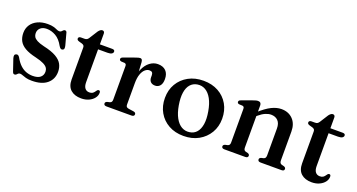

<svg xmlns="http://www.w3.org/2000/svg" viewBox="-41 -1096 2997 1614"><g transform="rotate(20 1458.0 -289.0)"><path d="M227.5 -441.5Q191.5 -441.5 171 -423.2Q150.5 -405 150.5 -376Q150.5 -358 158.8 -343.8Q167 -329.5 189 -317.5Q211 -305.5 252.5 -295.5Q325.5 -279.5 366 -256Q406.5 -232.5 422.8 -202Q439 -171.5 439 -134.5Q439 -68 391.8 -28Q344.5 12 255.5 12Q223 12 202.5 6.2Q182 0.5 168.5 -5Q155 -10.5 145 -10.5Q134.5 -10.5 128.2 -4.8Q122 1 116.5 6.5Q111 12 101.5 12Q94 12 89.8 7.5Q85.5 3 81.5 -9L46.5 -112Q42 -127.5 43.8 -137.5Q45.5 -147.5 56 -151.5Q66.5 -155.5 74.2 -151.5Q82 -147.5 88.5 -137Q110.5 -97 136 -73.2Q161.5 -49.5 190 -39.2Q218.5 -29 248.5 -29Q294 -29 316.5 -47.8Q339 -66.5 339 -98Q339 -116.5 329.5 -131.5Q320 -146.5 294.5 -159.5Q269 -172.5 221 -184Q158.5 -198 121.2 -219.8Q84 -241.5 68 -272Q52 -302.5 52 -342.5Q52 -384 73 -415.5Q94 -447 132.2 -464.8Q170.5 -482.5 221 -482.5Q254 -482.5 274 -476.5Q294 -470.5 307 -464.2Q320 -458 330.5 -458Q342 -458 348.5 -464.2Q355 -470.5 360.8 -476.5Q366.5 -482.5 375.5 -482.5Q382 -482.5 386.8 -477.8Q391.5 -473 393.5 -461.5L420 -363.5Q424 -347.5 422.5 -337.2Q421 -327 410.5 -323Q400.5 -319 392.8 -324.2Q385 -329.5 377 -342.5Q347.5 -396.5 308 -419Q268.5 -441.5 227.5 -441.5Z M545 -426.5 520 -433.5Q507.5 -437 502.8 -442Q498 -447 498 -453.5Q498 -462.5 504.2 -467Q510.5 -471.5 520.5 -471.5H552Q564.5 -471.5 572.5 -475.8Q580.5 -480 588 -491.5L635.5 -566.5Q644.5 -578.5 653 -584.2Q661.5 -590 670 -590Q679.5 -590 684.8 -584Q690 -578 690 -567V-133Q690 -98 704 -79.8Q718 -61.5 743.5 -61.5Q761.5 -61.5 771.8 -68.2Q782 -75 788 -83.8Q794 -92.5 799.5 -99.2Q805 -106 813 -106.5Q820 -106.5 823.8 -102Q827.5 -97.5 827.5 -87.5Q827.5 -62 810.5 -40Q793.5 -18 763.8 -4.2Q734 9.5 696 9.5Q636.5 9.5 602 -21Q567.5 -51.5 567.5 -113V-397.5Q567.5 -410 562.2 -416.2Q557 -422.5 545 -426.5ZM639 -427V-471.5H800.5Q811.5 -471.5 817.5 -467.2Q823.5 -463 823.5 -454.5Q823.5 -443 811.8 -435Q800 -427 774 -427Z M1059.5 -263Q1059.5 -334.5 1080.5 -383.5Q1101.5 -432.5 1135 -457.5Q1168.5 -482.5 1206.5 -482.5Q1253 -482.5 1278.5 -456.5Q1304 -430.5 1304 -383Q1304 -343.5 1287.2 -323.8Q1270.5 -304 1244 -304Q1217.5 -304 1203.2 -318.5Q1189 -333 1189 -359V-376.5Q1188.5 -393 1181.2 -401Q1174 -409 1157 -409Q1137 -409 1118.8 -393.2Q1100.5 -377.5 1089 -345.5Q1077.5 -313.5 1077.5 -264ZM1070.5 -450.5 1077.5 -335V-74.5Q1077.5 -61 1083 -54.5Q1088.5 -48 1103 -45.5L1147 -39Q1158 -37.5 1163.5 -32.5Q1169 -27.5 1169 -19Q1169 -10 1162.5 -5Q1156 0 1143.5 0H921Q908 0 902 -5Q896 -10 896 -18.5Q896 -25.5 900.2 -30.2Q904.5 -35 914 -38L935.5 -43Q945 -46 949.8 -52.8Q954.5 -59.5 954.5 -74V-372Q954.5 -384 950.5 -389.2Q946.5 -394.5 938 -396L908 -397.5Q899 -399.5 895.2 -403.5Q891.5 -407.5 891.5 -414Q891.5 -421 896.2 -425.8Q901 -430.5 913 -435L999.5 -466Q1021.5 -474 1032 -476.8Q1042.5 -479.5 1048.5 -479.5Q1058.5 -479.5 1063.8 -472.8Q1069 -466 1070.5 -450.5Z M1615.5 -482.5Q1691 -482.5 1748.2 -451Q1805.5 -419.5 1837.8 -363.5Q1870 -307.5 1870 -234.5Q1870 -164 1837 -108.2Q1804 -52.5 1746 -20.2Q1688 12 1611.5 12Q1536 12 1479 -19.8Q1422 -51.5 1389.8 -107.5Q1357.5 -163.5 1357.5 -236Q1357.5 -307.5 1390.2 -363Q1423 -418.5 1481 -450.5Q1539 -482.5 1615.5 -482.5ZM1651 -35.5Q1689 -41 1712.2 -68.2Q1735.5 -95.5 1742.8 -142.2Q1750 -189 1738.5 -254Q1727.5 -318.5 1704 -361Q1680.5 -403.5 1647.8 -422.2Q1615 -441 1576 -435Q1538.5 -429 1515 -402Q1491.5 -375 1484.5 -328.2Q1477.5 -281.5 1488.5 -216.5Q1499.5 -152 1523 -109.5Q1546.5 -67 1579.2 -48.2Q1612 -29.5 1651 -35.5Z M2132 -450.5V-74.5Q2132 -60 2136.5 -53Q2141 -46 2150.5 -43L2171 -38Q2186.5 -32 2186.5 -19.5Q2186.5 0 2161 0H1975.5Q1962.5 0 1956.5 -5Q1950.5 -10 1950.5 -18.5Q1950.5 -25.5 1954.8 -30.2Q1959 -35 1968 -38L1990 -43Q1999.5 -46 2004.2 -52.8Q2009 -59.5 2009 -74V-373Q2009 -385 2005 -390.2Q2001 -395.5 1992.5 -397L1962.5 -398.5Q1953.5 -400 1949.8 -404.2Q1946 -408.5 1946 -414.5Q1946 -422 1950.5 -426.8Q1955 -431.5 1967.5 -435.5L2055.5 -467.5Q2072.5 -473.5 2083.2 -476.5Q2094 -479.5 2103 -479.5Q2117.5 -479.5 2124.8 -471.5Q2132 -463.5 2132 -450.5ZM2117 -342 2096 -363.5 2116.5 -381.5Q2178 -437.5 2224 -460Q2270 -482.5 2311.5 -482.5Q2375.5 -482.5 2414.5 -442.2Q2453.5 -402 2453.5 -333V-76Q2453.5 -60.5 2458.5 -53.2Q2463.5 -46 2473.5 -43L2493 -38Q2502 -35 2506.2 -30.2Q2510.5 -25.5 2510.5 -18.5Q2510.5 -10 2504.8 -5Q2499 0 2486 0H2299.5Q2274 0 2274 -19.5Q2274 -32 2289.5 -38L2311 -43Q2321 -46 2325.8 -53.5Q2330.5 -61 2330.5 -76V-315Q2330.5 -362 2307.2 -385.2Q2284 -408.5 2245.5 -408.5Q2222 -408.5 2194.8 -396.8Q2167.5 -385 2138 -359.5Z M2607 -426.5 2582 -433.5Q2569.5 -437 2564.8 -442Q2560 -447 2560 -453.5Q2560 -462.5 2566.2 -467Q2572.5 -471.5 2582.5 -471.5H2614Q2626.5 -471.5 2634.5 -475.8Q2642.5 -480 2650 -491.5L2697.5 -566.5Q2706.5 -578.5 2715 -584.2Q2723.5 -590 2732 -590Q2741.5 -590 2746.8 -584Q2752 -578 2752 -567V-133Q2752 -98 2766 -79.8Q2780 -61.5 2805.5 -61.5Q2823.5 -61.5 2833.8 -68.2Q2844 -75 2850 -83.8Q2856 -92.5 2861.5 -99.2Q2867 -106 2875 -106.5Q2882 -106.5 2885.8 -102Q2889.5 -97.5 2889.5 -87.5Q2889.5 -62 2872.5 -40Q2855.5 -18 2825.8 -4.2Q2796 9.5 2758 9.5Q2698.5 9.5 2664 -21Q2629.5 -51.5 2629.5 -113V-397.5Q2629.5 -410 2624.2 -416.2Q2619 -422.5 2607 -426.5ZM2701 -427V-471.5H2862.5Q2873.5 -471.5 2879.5 -467.2Q2885.5 -463 2885.5 -454.5Q2885.5 -443 2873.8 -435Q2862 -427 2836 -427Z"/></g></svg>

Font: Fraunces Medium
Style: Regular
Weight: 500
Version: Version 1.000;[b76b70a41]